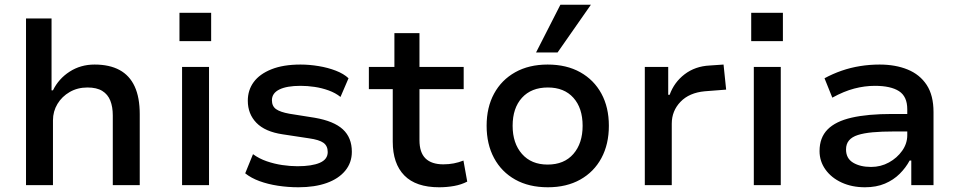

<svg xmlns="http://www.w3.org/2000/svg" viewBox="-20 -783 4057 812"><path d="M90 0V-705H198V-401H204Q228 -450 274.5 -480Q321 -510 380 -510Q443 -510 485.5 -487Q528 -464 549.5 -417.5Q571 -371 571 -300V0H457V-295Q457 -331 446.5 -357.5Q436 -384 412.5 -398.5Q389 -413 350 -413Q308 -413 275 -394Q242 -375 223 -343.5Q204 -312 204 -274V0Z M739 -609V-729H873V-609ZM750 0V-500H864V0Z M1242 9Q1198 9 1155.5 2.5Q1113 -4 1077.5 -17Q1042 -30 1017 -50L1050 -131Q1076 -112 1108 -101Q1140 -90 1173.5 -85Q1207 -80 1238 -80Q1299 -80 1332.5 -94.5Q1366 -109 1366 -140Q1366 -166 1348 -179Q1330 -192 1287 -198L1175 -215Q1101 -226 1064.5 -263.5Q1028 -301 1028 -357Q1028 -402 1053 -436Q1078 -470 1128 -490Q1178 -510 1251 -510Q1288 -510 1327.5 -503.5Q1367 -497 1400.5 -484Q1434 -471 1454 -452L1420 -373Q1399 -390 1370 -400.5Q1341 -411 1310.5 -415.5Q1280 -420 1251 -420Q1193 -420 1161.5 -404.5Q1130 -389 1130 -359Q1130 -334 1147.5 -321.5Q1165 -309 1204 -302L1311 -285Q1392 -271 1430 -236Q1468 -201 1468 -141Q1468 -95 1440 -61Q1412 -27 1361.5 -9Q1311 9 1242 9Z M1837 9Q1739 9 1690 -41Q1641 -91 1641 -184V-406H1540V-500H1648V-643H1754V-500H1941V-406H1754V-190Q1754 -138 1779.5 -113Q1805 -88 1855 -88Q1878 -88 1899 -92Q1920 -96 1940 -104L1956 -15Q1931 -2 1900.5 3.5Q1870 9 1837 9Z M2297 9Q2217 9 2159 -23.5Q2101 -56 2069.5 -114.5Q2038 -173 2038 -251Q2038 -329 2069.5 -387Q2101 -445 2159 -477.5Q2217 -510 2296 -510Q2376 -510 2434 -477.5Q2492 -445 2523.5 -387Q2555 -329 2555 -251Q2555 -173 2523.5 -114.5Q2492 -56 2434 -23.5Q2376 9 2297 9ZM2296 -87Q2366 -87 2405 -132Q2444 -177 2444 -251Q2444 -326 2405 -369.5Q2366 -413 2297 -413Q2227 -413 2187.5 -369.5Q2148 -326 2148 -251Q2148 -177 2187.5 -132Q2227 -87 2296 -87ZM2247 -561 2350 -763H2479L2338 -561Z M2707 0V-500H2806V-382H2812Q2831 -435 2875.5 -469Q2920 -503 2982 -506L3040 -510L3051 -404L2961 -397Q2895 -391 2858 -352.5Q2821 -314 2821 -260V0Z M3157 -609V-729H3291V-609ZM3168 0V-500H3282V0Z M3638 9Q3583 9 3539.5 -11Q3496 -31 3471 -66Q3446 -101 3446 -144Q3446 -201 3480 -235.5Q3514 -270 3582 -285.5Q3650 -301 3753 -301H3834V-227H3760Q3708 -227 3670.5 -223.5Q3633 -220 3608 -212Q3583 -204 3570.5 -189Q3558 -174 3558 -151Q3558 -113 3588 -95Q3618 -77 3664 -77Q3705 -77 3739.5 -96Q3774 -115 3795.5 -145.5Q3817 -176 3817 -211V-321Q3817 -375 3782 -397.5Q3747 -420 3680 -420Q3637 -420 3593 -408.5Q3549 -397 3500 -370L3467 -452Q3502 -471 3539.5 -484Q3577 -497 3617.5 -503.5Q3658 -510 3700 -510Q3767 -510 3818.5 -489Q3870 -468 3899 -424Q3928 -380 3928 -309V0H3834V-104H3827Q3811 -74 3785 -48Q3759 -22 3722.5 -6.5Q3686 9 3638 9Z"/></svg>

Font: Nunito Sans 6pt SemiBold
Style: Regular
Weight: 600
Version: Version 3.101;gftools[0.9.27]